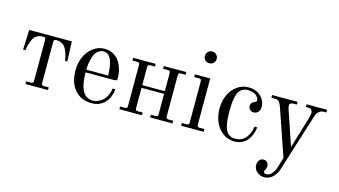

<svg xmlns="http://www.w3.org/2000/svg" viewBox="-98 -1044 2910 1646"><g transform="rotate(15 1357.0 -221.0)"><path d="M40 -279.8 46.9 -456.1H425.8L432.1 -279.8H412.1Q405.8 -334 381.8 -381.8Q355.5 -432.1 293.9 -432.1Q281.7 -432.1 276.9 -427.2Q272 -422.4 272 -410.2V-45.9Q272 -33.7 276.9 -28.8Q281.7 -23.9 293.9 -23.9H335.9V0H136.2V-23.9H178.2Q190.4 -23.9 195.3 -28.8Q200.2 -33.7 200.2 -45.9V-410.2Q200.2 -422.4 195.3 -427.2Q190.4 -432.1 178.2 -432.1Q116.2 -432.1 89.8 -381.8Q79.1 -360.4 71.8 -335Q64.5 -309.6 62.5 -294.9L60.1 -279.8Z M711.9 -443.8Q686 -443.8 665.5 -428Q645 -412.1 632.8 -385Q620.6 -357.9 614.3 -324.5Q607.9 -291 607.9 -253.9H801.8Q801.8 -290.5 797.1 -322.5Q792.5 -354.5 782.7 -382.8Q772.9 -411.1 754.9 -427.5Q736.8 -443.8 711.9 -443.8ZM713.9 -467.8Q751.5 -467.8 781.7 -454.1Q812 -440.4 831.3 -418.5Q850.6 -396.5 863.8 -367.2Q877 -337.9 882.3 -308.3Q887.7 -278.8 887.7 -248Q887.7 -236.8 880.6 -233.4Q873.5 -230 856.4 -230H607.9Q607.9 -12.2 729.5 -12.2Q750 -12.2 770.5 -19.8Q791 -27.3 811.3 -43.2Q831.5 -59.1 846.7 -88.1Q861.8 -117.2 867.7 -155.8H891.6Q885.7 -82.5 841.1 -35.2Q796.4 12.2 725.6 12.2Q632.3 12.2 575.9 -51Q519.5 -114.3 519.5 -226.1Q519.5 -290 543.9 -345.2Q568.4 -400.4 613.5 -434.1Q658.7 -467.8 713.9 -467.8Z M969.7 0V-23.9H1011.7Q1023.9 -23.9 1028.8 -28.8Q1033.7 -33.7 1033.7 -45.9V-410.2Q1033.7 -422.4 1028.8 -427.2Q1023.9 -432.1 1011.7 -432.1H969.7V-456.1H1169.4V-432.1H1127.4Q1115.2 -432.1 1110.4 -427.2Q1105.5 -422.4 1105.5 -410.2V-250H1305.7V-410.2Q1305.7 -422.4 1300.8 -427.2Q1295.9 -432.1 1283.7 -432.1H1241.7V-456.1H1441.4V-432.1H1399.4Q1387.2 -432.1 1382.3 -427.2Q1377.4 -422.4 1377.4 -410.2V-45.9Q1377.4 -33.7 1382.3 -28.8Q1387.2 -23.9 1399.4 -23.9H1441.4V0H1241.7V-23.9H1283.7Q1295.9 -23.9 1300.8 -28.8Q1305.7 -33.7 1305.7 -45.9V-226.1H1105.5V-45.9Q1105.5 -33.7 1110.4 -28.8Q1115.2 -23.9 1127.4 -23.9H1169.4V0Z M1574.2 -669.2Q1588.9 -684.1 1611.3 -684.1Q1633.8 -684.1 1648.7 -669.2Q1663.6 -654.3 1663.6 -631.8Q1663.6 -609.4 1648.7 -594.7Q1633.8 -580.1 1611.3 -580.1Q1588.9 -580.1 1574.2 -594.7Q1559.6 -609.4 1559.6 -631.8Q1559.6 -654.3 1574.2 -669.2ZM1653.3 -456.1V-45.9Q1653.3 -33.7 1658.2 -28.8Q1663.1 -23.9 1675.3 -23.9H1717.3V0H1517.6V-23.9H1559.6Q1571.8 -23.9 1576.7 -28.8Q1581.5 -33.7 1581.5 -45.9V-410.2Q1581.5 -422.4 1576.7 -427.2Q1571.8 -432.1 1559.6 -432.1H1517.6V-456.1Z M1993.2 -467.8Q2028.3 -467.8 2057.4 -455.8Q2086.4 -443.8 2104.7 -424.8Q2123 -405.8 2133.1 -382.8Q2143.1 -359.9 2143.1 -336.9Q2143.1 -305.7 2127 -288.3Q2110.8 -271 2087.9 -271Q2067.9 -271 2054.4 -283.9Q2041 -296.9 2041 -314.9Q2041 -333 2051.3 -344.7Q2061.5 -356.4 2075.2 -360.8Q2090.8 -365.7 2090.8 -378.9Q2090.8 -387.2 2085.4 -397.7Q2080.1 -408.2 2069.3 -418.9Q2058.6 -429.7 2038.6 -436.8Q2018.6 -443.8 1993.2 -443.8Q1966.3 -443.8 1947 -433.3Q1927.7 -422.9 1916 -405Q1904.3 -387.2 1897.2 -358.9Q1890.1 -330.6 1887.7 -300Q1885.3 -269.5 1885.3 -228Q1885.3 -186.5 1887.7 -156Q1890.1 -125.5 1897 -97.2Q1903.8 -68.8 1915.5 -51Q1927.2 -33.2 1946.8 -22.7Q1966.3 -12.2 1993.2 -12.2Q2024.9 -12.2 2050 -25.1Q2075.2 -38.1 2090.6 -59.8Q2106 -81.5 2115 -105.5Q2124 -129.4 2127 -155.8H2150.9Q2148.9 -126 2138.7 -97.4Q2128.4 -68.8 2109.9 -43.7Q2091.3 -18.6 2061 -3.2Q2030.8 12.2 1993.2 12.2Q1935.5 12.2 1890.4 -20.3Q1845.2 -52.7 1821 -107.4Q1796.9 -162.1 1796.9 -228Q1796.9 -293.9 1821.3 -348.4Q1845.7 -402.8 1890.9 -435.3Q1936 -467.8 1993.2 -467.8Z M2690.4 -456.1V-432.1H2667.5Q2645.5 -432.1 2626.7 -417.5Q2607.9 -402.8 2598.6 -373L2436.5 143.1Q2431.2 159.7 2421.4 175.8Q2411.6 191.9 2397.5 207.5Q2383.3 223.1 2362.8 232.7Q2342.3 242.2 2319.3 242.2Q2281.2 242.2 2253.4 217.8Q2225.6 193.4 2225.6 157.2Q2225.6 132.8 2239 115Q2252.4 97.2 2276.4 97.2Q2298.8 97.2 2310.3 112.1Q2321.8 127 2321.8 146Q2321.8 159.7 2313.7 173.3Q2305.7 187 2305.7 193.8Q2305.7 211.9 2329.6 211.9Q2358.4 211.9 2378.9 186.8Q2399.4 161.6 2408.7 130.9L2436.5 40L2294.4 -373Q2283.2 -404.3 2271.2 -418.2Q2259.3 -432.1 2235.4 -432.1H2202.6V-456.1H2428.7V-432.1H2396.5Q2384.3 -432.1 2374.5 -425.8Q2364.7 -419.4 2364.7 -408.2Q2363.3 -396.5 2370.6 -375L2474.6 -67.9L2557.6 -341.8Q2568.4 -379.4 2568.4 -396Q2568.4 -410.2 2558.6 -421.1Q2548.8 -432.1 2532.7 -432.1H2508.8V-456.1Z"/></g></svg>

Font: Flanker Steampunk
Style: Regular
Weight: 400
Designer: Alexey Kryukov, Leonardo Di Lena
Foundry: Alexey Kryukov, Leonardo Di Lena
Version: 1.210